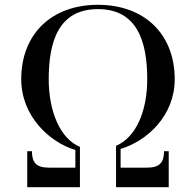

<svg xmlns="http://www.w3.org/2000/svg" viewBox="-20 -780 816 800"><path d="M113 -150H93.5V0H313V-168C229 -203 183 -318.5 183 -450C183 -606.5 224 -742 388 -742C552 -742 593.5 -606.5 593.5 -450C593.5 -318.5 547.5 -207.5 463.5 -172.5V0H683V-150H663.5C663.5 -103 645 -81.5 593.5 -81.5H482.5V-159.5C590.5 -191.5 708 -296 708 -450C708 -638 581.5 -760 388 -760C194.5 -760 68.5 -638 68.5 -450C68.5 -296 186 -187.5 294 -155V-81.5H183C131.5 -81.5 113 -103 113 -150Z"/></svg>

Font: Bodoni* 11
Style: Regular
Weight: 400
Version: Version 2.3